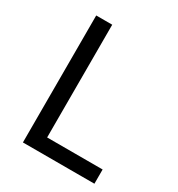

<svg xmlns="http://www.w3.org/2000/svg" viewBox="-171 -824 865 935"><g transform="rotate(30 262.0 -357.0)"><path d="M97 0V-714H187V-80H499V0Z"/></g></svg>

Font: hexlkorean05
Style: Book
Weight: 400
Designer: Jelle Bosma - Monotype Design Team
Foundry: Monotype Imaging Inc.
Version: Version 2.003